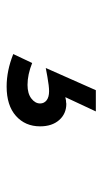

<svg xmlns="http://www.w3.org/2000/svg" viewBox="115 -165 309 579"><g transform="rotate(90 269.5 124.5)"><path d="M236 196Q262 196 277 184.5Q292 173 292 158Q292 146 282.5 138.5Q273 131 255 131Q240 131 212 136L185 141L252 -10H316L273 82L283 80Q288 80 293 79Q323 79 342 100.5Q361 122 361 158Q361 203 329.5 231Q298 259 241 259Q193 259 143 239L170 182Q205 196 236 196Z"/></g></svg>

Font: Teachers[wght]
Style: Regular
Weight: 400
Designer: Alfredo Marco Pradil & Chank Diesel
Version: Version 1.000;Glyphs 3.1.2 (3151)